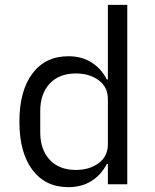

<svg xmlns="http://www.w3.org/2000/svg" viewBox="-20 -760 640 792"><path d="M425 -84H421Q396 -37 356 -12.5Q316 12 262 12Q167 12 113.5 -59.5Q60 -131 60 -258Q60 -385 113.5 -456.5Q167 -528 262 -528Q316 -528 356 -503.5Q396 -479 421 -432H425V-740H505V0H425ZM425 -165V-351Q425 -401 387 -429Q349 -457 293 -457Q224 -457 185 -415Q146 -373 146 -302V-214Q146 -143 185 -101Q224 -59 293 -59Q349 -59 387 -87Q425 -115 425 -165Z"/></svg>

Font: iA Writer Duo V
Style: Regular
Weight: 400
Designer: Mike Abbink, Paul van der Laan, Pieter van Rosmalen, Oliver Reichenstein
Foundry: Information Architects Inc.
Version: Version 2.000